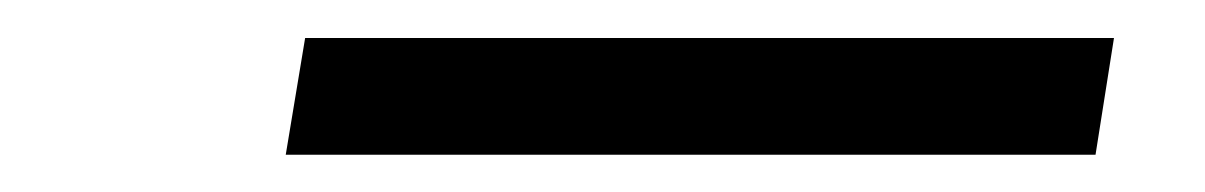

<svg xmlns="http://www.w3.org/2000/svg" viewBox="-20 -381 640 102"><path d="M131.8 -298.8 142.1 -360.8H571.8L562 -298.8Z"/></svg>

Font: Office Code Pro D Italic
Style: Regular
Weight: 400
Italic angle: -9°
Designer: Nathan Rutzky & Paul D. Hunt
Foundry: Adobe Systems Incorporated
Version: Version 1.004;PS 001.004;hotconv 1.0.70;makeotf.lib2.5.58329